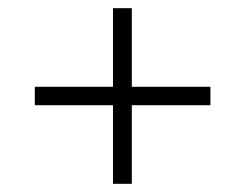

<svg xmlns="http://www.w3.org/2000/svg" viewBox="-20 -592 599 469"><path d="M256 -143H302V-335H494V-380H302V-572H256V-380H65V-335H256Z"/></svg>

Font: Noto Serif Lao Light
Style: Regular
Weight: 300
Designer: Monotype Design Team
Foundry: Monotype Imaging Inc.
Version: Version 2.003